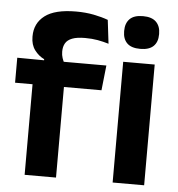

<svg xmlns="http://www.w3.org/2000/svg" viewBox="-50 -729 721 777"><g transform="rotate(5 310.5 -341.0)"><path d="M228.5 -676.5Q267.5 -676.5 300.5 -670Q333.5 -663.5 359 -654L370.5 -558Q349 -564.5 325.8 -568.8Q302.5 -573 274.5 -573Q241 -573 221.8 -565.5Q202.5 -558 194.5 -544Q186.5 -530 186.5 -511V-509.5Q186.5 -496 190.5 -484Q194.5 -472 200 -462.5L116.5 -459.5V-473Q93.5 -484 77.5 -505.5Q61.5 -527 61.5 -559V-561.5Q61.5 -614.5 102.2 -645.5Q143 -676.5 228.5 -676.5ZM78.5 0V-433H206V0ZM7.5 -368V-469.5L131.5 -468.5L181.5 -469.5H369.5L358.5 -368ZM436 0V-490.5H564V0ZM500 -548.5Q463.5 -548.5 446.2 -565.8Q429 -583 429 -613.5V-616Q429 -646.5 446.2 -664Q463.5 -681.5 500 -681.5Q536 -681.5 553.5 -664Q571 -646.5 571 -616V-613.5Q571 -582.5 553.5 -565.5Q536 -548.5 500 -548.5Z"/></g></svg>

Font: Anek Telugu SemiBold
Style: Regular
Weight: 600
Designer: Omkar Bhoir (Telugu), Yesha Goshar (Latin)
Foundry: Ek Type
Version: Version 1.003